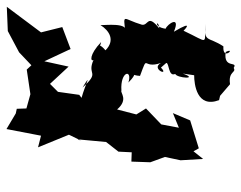

<svg xmlns="http://www.w3.org/2000/svg" viewBox="-94 -514 727 578"><g transform="rotate(-90 269.0 -224.5)"><path d="M369 -87C370 -78 326 -81 336 -60C323 -55 319 13 337 -37L332 -3C305 -3 232 5 257 72L270 75L305 105C345 99 339 125 354 116C376 130 350 84 402 92C418 125 373 82 419 85C450 38 429 26 487 31C422 27 429 44 466 -35C466 -35 502 2 463 -64C513 -43 487 -83 472 -89C478 -130 504 -111 473 -108C518 -144 481 -140 484 -160C501 -218 521 -217 462 -210C492 -199 482 -272 483 -285C466 -258 437 -240 407 -270C445 -302 392 -292 432 -283C393 -320 372 -315 378 -306C331 -327 344 -284 295 -339C344 -309 304 -331 264 -342L273 -349L282 -413L306 -437L358 -381L374 -454L411 -375L477 -400L461 -464L538 -567L465 -564L401 -530L362 -493L349 -507L275 -496L232 -508L231 -537L217 -540L170 -568L150 -464L115 -473L153 -380L135 -343L139 -354L131 -268L102 -231L100 -191L72 -192L70 -135L86 -91L76 -44L80 24L103 -5L112 11L196 -15L218 -67L174 -49L184 -102L232 -148L214 -177L229 -235C259 -200 279 -226 286 -222C345 -226 351 -188 310 -201C342 -169 332 -198 330 -166C400 -140 349 -161 369 -103C351 -135 327 -76 355 -103Z"/></g></svg>

Font: Asimov Aggro
Style: It
Weight: 500
Designer: Google
Version: Version 2.000980; 2014